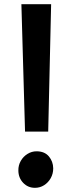

<svg xmlns="http://www.w3.org/2000/svg" viewBox="-20 -889 343 920"><path d="M100 -258.5 82.5 -869H225L211 -258.5ZM147.5 11Q114 11 91.2 -12.8Q68.5 -36.5 68 -71.5Q67.5 -97 79.5 -118Q91.5 -139 111.8 -151.5Q132 -164 155 -164Q193.5 -164 214 -139.8Q234.5 -115.5 235 -82.5Q235 -56.5 223 -35.2Q211 -14 191.2 -1.5Q171.5 11 147.5 11Z"/></svg>

Font: Merriweather Sans Medium
Style: Regular
Weight: 500
Designer: Eben Sorkin
Foundry: Eben Sorkin
Version: Version 2.001